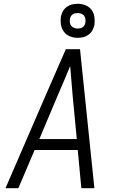

<svg xmlns="http://www.w3.org/2000/svg" viewBox="-20 -995 640 1015"><path d="M9 0 221 -490 328 -735H403L479 0H410L391 -202H163L77 0ZM386 -260 364 -490Q361 -529 357.5 -568Q354 -607 351 -646Q335 -607 318.5 -568Q302 -529 285 -490L188 -260ZM391 -795Q369 -795 349.5 -803Q330 -811 318 -827Q306 -843 302.5 -864Q299 -885 302 -907Q305 -922 312.5 -935.5Q320 -949 333 -958.5Q346 -968 361 -971.5Q376 -975 391 -975Q412 -975 432 -967Q452 -959 464 -943Q476 -927 479 -906Q482 -885 479 -863Q476 -848 468.5 -834.5Q461 -821 448 -811.5Q435 -802 420 -798.5Q405 -795 391 -795ZM391 -844Q397 -844 404 -845.5Q411 -847 417 -851Q423 -855 426.5 -861.5Q430 -868 431 -875Q433 -885 431.5 -895Q430 -905 424.5 -912Q419 -919 410 -922.5Q401 -926 391 -926Q384 -926 377 -924.5Q370 -923 364 -919Q358 -915 354.5 -908.5Q351 -902 350 -895Q348 -885 349.5 -875Q351 -865 357 -858Q363 -851 372 -847.5Q381 -844 391 -844Z"/></svg>

Font: Iosevka SS04 Light Extended
Style: Italic
Weight: 300
Width: 7
Italic angle: -9°
Monospace: yes
Designer: Belleve Invis
Foundry: Belleve Invis
Version: Version 19.0.0; ttfautohint (v1.8.4)